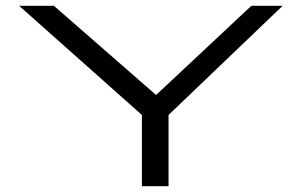

<svg xmlns="http://www.w3.org/2000/svg" viewBox="-20 -643 1040 663"><path d="M470 0H562V-246L956 -623H848L519 -315L166 -623H46L470 -246Z"/></svg>

Font: Inconsolata UltraExpanded
Style: Regular
Weight: 400
Width: 9
Monospace: yes
Designer: Raph Levien, Cyreal, Brenton Simpson
Foundry: Raph Levien, Cyreal, Google
Version: Version 3.100